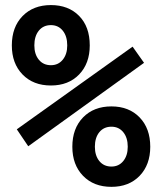

<svg xmlns="http://www.w3.org/2000/svg" viewBox="-20 -723 626 753"><path d="M179.7 -387.7Q110.4 -387.7 68.4 -430.9Q26.4 -474.1 26.4 -544.9Q26.4 -616.7 68.4 -659.9Q110.4 -703.1 179.7 -703.1Q248.5 -703.1 290.3 -660.6Q332 -618.2 332 -544.9Q332 -474.1 290.3 -430.9Q248.5 -387.7 179.7 -387.7ZM417 9.8Q347.7 9.8 305.7 -33.4Q263.7 -76.7 263.7 -147.5Q263.7 -219.2 305.7 -262.5Q347.7 -305.7 417 -305.7Q485.8 -305.7 527.6 -262.5Q569.3 -219.2 569.3 -147.5Q569.3 -76.7 527.6 -33.4Q485.8 9.8 417 9.8ZM90.8 -149.4 45.9 -215.8 500 -540 544.9 -476.6ZM179.7 -467.3Q208.5 -467.3 226.1 -488.8Q243.7 -510.3 243.7 -544.9Q243.7 -581.1 226.1 -602.8Q208.5 -624.5 179.7 -624.5Q149.9 -624.5 132.3 -602.8Q114.7 -581.1 114.7 -544.9Q114.7 -510.3 132.3 -488.8Q149.9 -467.3 179.7 -467.3ZM417 -69.8Q445.8 -69.8 463.4 -91.3Q481 -112.8 481 -147.5Q481 -183.1 463.4 -204.6Q445.8 -226.1 417 -226.1Q387.2 -226.1 369.6 -204.6Q352.1 -183.1 352.1 -147.5Q352.1 -112.8 369.6 -91.3Q387.2 -69.8 417 -69.8Z"/></svg>

Font: Cascadia Mono PL
Style: Regular
Weight: 400
Monospace: yes
Designer: Aaron Bell
Foundry: Saja Typeworks
Version: Version 2404.023; ttfautohint (v1.8.4)